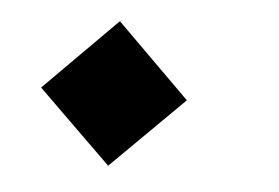

<svg xmlns="http://www.w3.org/2000/svg" viewBox="-31 -457 459 316"><g transform="rotate(5 198.0 -299.5)"><path d="M276.9 -298.8 157.2 -180.2 36.1 -298.8 155.8 -418.9Z"/></g></svg>

Font: DimaExpo
Style: Bold
Weight: 700
Width: 6
Designer: R.Balvardi
Foundry: Dima Software Group
Version: Version 1.00;June 11, 2019;FontCreator 11.5.0.2427 64-bit